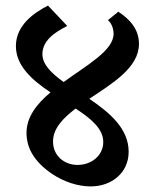

<svg xmlns="http://www.w3.org/2000/svg" viewBox="-20 -661 555 688"><path d="M305 7C380 7 441 -42 441 -117C441 -201 372 -258 300 -307C384 -363 478 -419 478 -504C478 -557 444 -593 404 -619L367 -589C375 -582 387 -565 387 -540C387 -480 293 -429 208 -367C164 -399 132 -430 132 -467C132 -513 171 -543 221 -568L152 -641C101 -615 37 -570 37 -496C37 -425 95 -374 161 -330C112 -289 75 -242 75 -185C75 -129 104 -81 165 -39C209 -9 260 7 305 7ZM170 -154C170 -200 205 -237 251 -272C306 -236 350 -200 350 -152C350 -103 307 -70 258 -70C210 -70 170 -103 170 -154Z"/></svg>

Font: Noto Serif Devanagari SemiCondensed SemiBold
Style: Regular
Weight: 600
Width: 4
Designer: Universal Thirst, Indian Type Foundry and the Monotype Design Team
Foundry: Monotype Imaging Inc.
Version: Version 2.004